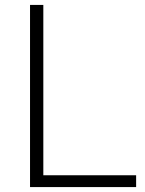

<svg xmlns="http://www.w3.org/2000/svg" viewBox="-20 -760 588 780"><path d="M102 -740H156V-48H533V0H102Z"/></svg>

Font: Encode Sans Wide
Style: ExtraLight
Weight: 200
Designer: Pablo Impallari, Andres Torresi
Foundry: Pablo Impallari, Andres Torresi
Version: Version 1.000; ttfautohint (v1.00) -l 8 -r 50 -G 200 -x 14 -